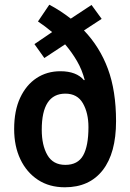

<svg xmlns="http://www.w3.org/2000/svg" viewBox="-20 -784 552 814"><path d="M189 -764Q235 -740 280 -705L368 -763L411 -704L336 -655Q403 -585 437.5 -492Q472 -399 472 -270Q472 -135 415.5 -62.5Q359 10 255 10Q189 10 141 -21.5Q93 -53 66.5 -108.5Q40 -164 40 -237Q40 -315 65.5 -369.5Q91 -424 135 -453Q179 -482 236 -482Q304 -482 336 -444L339 -445Q328 -488 306.5 -525Q285 -562 256 -596L168 -538L126 -597L201 -648Q171 -673 141 -693ZM257 -387Q157 -387 157 -234Q157 -168 181 -126.5Q205 -85 257 -85Q310 -85 332.5 -125Q355 -165 355 -245Q355 -305 331.5 -346Q308 -387 257 -387Z"/></svg>

Font: Noto Sans Malayalam Condensed SemiBold
Style: Regular
Weight: 600
Width: 3
Designer: Jelle Bosma - Monotype Design Team
Foundry: Monotype Imaging Inc.
Version: Version 2.104; ttfautohint (v1.8.4.7-5d5b)